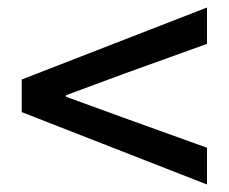

<svg xmlns="http://www.w3.org/2000/svg" viewBox="-20 -629 610 512"><path d="M532 -137V-235L307 -316L156 -371V-375L307 -431L532 -512V-609L38 -417V-330Z"/></svg>

Font: ChiuKong Gothic CL Medium
Style: Regular
Weight: 500
Designer: Ryoko NISHIZUKA 西塚涼子 (kana, bopomofo & ideographs); Paul D. Hunt (Latin, Greek & Cyrillic); Sandoll Communications 산돌커뮤니
Foundry: Adobe
Version: Version 1.300